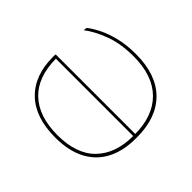

<svg xmlns="http://www.w3.org/2000/svg" viewBox="-144 -866 1091 1091"><g transform="rotate(45 401.5 -320.0)"><path d="M403.5 10.5Q243.5 10.5 157.2 -72.5Q71 -155.5 71 -304.5V-307Q71 -311 71.2 -315.5Q71.5 -320 72 -325.5H719.5V-309H82L90 -314.5V-310.5Q91 -161.5 172.2 -84.8Q253.5 -8 403.5 -8Q556 -8 633.8 -88Q711.5 -168 711.5 -309.5V-320Q711.5 -468.5 629.5 -549.8Q547.5 -631 393.5 -631Q289.5 -631 213.2 -602.2Q137 -573.5 87 -535L90 -556.5Q116.5 -577.5 159.2 -599Q202 -620.5 260.8 -635Q319.5 -649.5 393.5 -649.5Q557.5 -649.5 644.8 -563Q732 -476.5 732 -320V-309.5Q732 -209.5 694.8 -137.8Q657.5 -66 584.5 -27.8Q511.5 10.5 403.5 10.5Z"/></g></svg>

Font: Anek Latin Expanded Thin
Style: Regular
Weight: 250
Width: 7
Designer: Yesha Goshar
Foundry: Ek Type
Version: Version 1.003